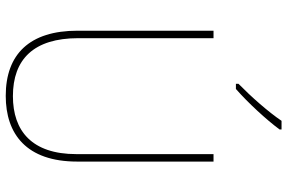

<svg xmlns="http://www.w3.org/2000/svg" viewBox="-186 -805 1001 669"><g transform="rotate(90 314.5 -470.5)"><path d="M431 -944V-951H401C370 -905 317 -845 272 -801V-792H290C338 -834 397 -898 431 -944ZM543 -239V-714H517V-236C517 -81 436 -15 315 -15C187 -15 113 -87 113 -243V-714H87V-240C87 -73 169 10 314 10C447 10 543 -62 543 -239Z"/></g></svg>

Font: Noto Sans Thai Looped SemiCondensed Thin
Style: Regular
Weight: 100
Width: 4
Designer: Sasikarn Vongin, Ben Mitchell
Foundry: The Fontpad Ltd
Version: Version 1.001